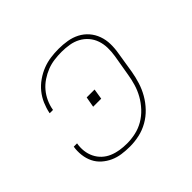

<svg xmlns="http://www.w3.org/2000/svg" viewBox="-130 -690 860 860"><g transform="rotate(-45 300.0 -260.0)"><path d="M248 8Q222 8 197 4.5Q172 1 150 -9Q128 -19 110 -35Q92 -51 81.5 -72.5Q71 -94 68 -119.5Q65 -145 69 -170H90Q86 -147 88.5 -125Q91 -103 100.5 -83.5Q110 -64 125.5 -49.5Q141 -35 161 -26.5Q181 -18 203 -14.5Q225 -11 248 -11Q275 -11 302.5 -17Q330 -23 355 -37.5Q380 -52 400.5 -74Q421 -96 435 -121Q449 -146 457 -173Q465 -200 469 -226L486 -326Q490 -351 489.5 -375.5Q489 -400 481.5 -422Q474 -444 459 -461.5Q444 -479 423.5 -490Q403 -501 379 -505Q355 -509 330 -509Q308 -509 284.5 -506Q261 -503 239 -494.5Q217 -486 196 -472Q175 -458 159.5 -439.5Q144 -421 134 -399Q124 -377 120 -354Q120 -354 120 -353.5Q120 -353 120 -352H99Q99 -353 99 -353.5Q99 -354 99 -354Q104 -379 114.5 -403.5Q125 -428 142 -449Q159 -470 182 -486Q205 -502 229.5 -511.5Q254 -521 279.5 -524.5Q305 -528 330 -528Q358 -528 385 -523.5Q412 -519 435 -507Q458 -495 475 -475.5Q492 -456 501 -431Q510 -406 510.5 -378.5Q511 -351 506 -323L490 -223Q485 -194 476 -165Q467 -136 451.5 -109Q436 -82 414 -59Q392 -36 364.5 -20.5Q337 -5 307 1.5Q277 8 248 8ZM257 -235 266 -285H316L308 -235Z"/></g></svg>

Font: Iosevka SS04 Th Ex Obl
Style: Regular
Weight: 100
Width: 7
Italic angle: -9°
Monospace: yes
Designer: Belleve Invis
Foundry: Belleve Invis
Version: Version 19.0.0; ttfautohint (v1.8.4)